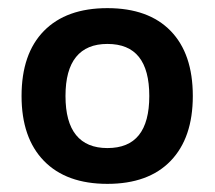

<svg xmlns="http://www.w3.org/2000/svg" viewBox="-20 -758 528 472"><path d="M244 -306Q143 -306 88 -362.5Q33 -419 33 -522Q33 -626 88 -682Q143 -738 244 -738Q345 -738 399.5 -682Q454 -626 454 -522Q454 -419 399.5 -362.5Q345 -306 244 -306ZM244 -394Q296 -394 321.5 -426Q347 -458 347 -522Q347 -586 321.5 -618Q296 -650 244 -650Q193 -650 167 -618Q141 -586 141 -522Q141 -458 167 -426Q193 -394 244 -394Z"/></svg>

Font: M PLUS 1 Thin SemiBold
Style: Regular
Weight: 600
Version: Version 1.001